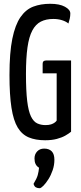

<svg xmlns="http://www.w3.org/2000/svg" viewBox="-20 -730 425 1013"><path d="M218 10Q168 10 132 -5Q96 -20 73.5 -57Q51 -94 40.5 -161.5Q30 -229 30 -334Q30 -452 45 -525.5Q60 -599 88 -639.5Q116 -680 155.5 -695Q195 -710 245 -710Q294 -710 322.5 -694.5Q351 -679 351 -659Q351 -645 348 -631.5Q345 -618 341 -606Q328 -617 307 -623.5Q286 -630 261 -630Q223 -630 195.5 -616Q168 -602 150.5 -569Q133 -536 125 -480Q117 -424 117 -340Q117 -251 123.5 -197Q130 -143 143.5 -115.5Q157 -88 176.5 -79Q196 -70 220 -70Q238 -70 250 -74Q262 -78 269.5 -84Q277 -90 279 -94V-343H205V-394Q205 -411 224 -411H355V-35Q343 -25 324.5 -14.5Q306 -4 279.5 3Q253 10 218 10ZM189 263Q178 263 169.5 258.5Q161 254 157 240Q174 212 179 194Q184 176 186 155Q173 147 167.5 135Q162 123 162 106Q162 84 176 69Q190 54 213 54Q239 54 253 68.5Q267 83 267 113Q267 141 258 167.5Q249 194 235.5 215.5Q222 237 209 250Q196 263 189 263Z"/></svg>

Font: Yanone Kaffeesatz
Style: Regular
Weight: 400
Designer: Yanone (Cyrillic: Daniel Pouzeot, Huerta Tipografica, and Cyreal)
Foundry: Yanone
Version: Version 2.003